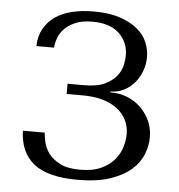

<svg xmlns="http://www.w3.org/2000/svg" viewBox="-52 -761 768 822"><g transform="rotate(5 332.0 -350.0)"><path d="M316 -668Q392 -668 431.5 -630.5Q471 -593 471 -536Q471 -521 466.5 -497Q462 -473 445 -450Q428 -427 394.5 -410.5Q361 -394 303 -394H233V-350H303Q348 -350 385 -340Q422 -330 448.5 -310.5Q475 -291 489.5 -263Q504 -235 504 -200Q504 -176 495.5 -146.5Q487 -117 466 -91.5Q445 -66 409 -49Q373 -32 318 -32Q264 -32 232 -48.5Q200 -65 183 -88Q166 -111 160.5 -135.5Q155 -160 154 -177H60Q63 -83 123.5 -35.5Q184 12 311 12Q394 12 450.5 -7Q507 -26 541 -56Q575 -86 589.5 -123Q604 -160 604 -196Q604 -236 588.5 -268.5Q573 -301 548 -324.5Q523 -348 491 -360.5Q459 -373 426 -373H419V-377Q450 -377 476.5 -390.5Q503 -404 522 -426.5Q541 -449 551.5 -478Q562 -507 562 -537Q562 -569 549 -600.5Q536 -632 506.5 -656.5Q477 -681 431 -696.5Q385 -712 319 -712Q268 -712 226 -702Q184 -692 153.5 -671Q123 -650 105 -618Q87 -586 86 -543H162Q163 -561 170.5 -583Q178 -605 195.5 -623.5Q213 -642 242 -655Q271 -668 316 -668Z"/></g></svg>

Font: Tenor Sans
Style: Regular
Weight: 400
Designer: Denis Masharov
Foundry: Denis Masharov
Version: Version 1.1